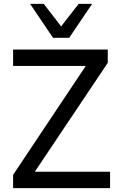

<svg xmlns="http://www.w3.org/2000/svg" viewBox="-20 -976 619 996"><path d="M48 0V-69L451 -673L455 -634H48V-719H539V-650L135 -47L132 -85H551V0ZM255 -780 136 -956H207L297 -839L388 -956H458L339 -780Z"/></svg>

Font: Nunitoga
Style: Medium
Weight: 500
Designer: Vernon Adams
Foundry: Vernon Adams
Version: Version 1.0